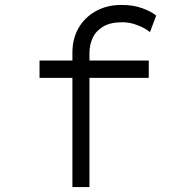

<svg xmlns="http://www.w3.org/2000/svg" viewBox="-20 -757 755 777"><path d="M273 0V-543Q273 -600 297.5 -643Q322 -686 367 -711.5Q412 -737 472 -737Q520 -737 556.5 -723.5Q593 -710 612 -694L587 -627Q566 -644 535.5 -655.5Q505 -667 476 -667Q427 -667 397.5 -649.5Q368 -632 355 -603.5Q342 -575 342 -543V0H310Q302 0 293.5 0Q285 0 273 0ZM140 -442V-512H582V-442Z"/></svg>

Font: Lexend Zetta Light
Style: Regular
Weight: 300
Designer: Bonnie Shaver-Troup, Thomas Jockin
Foundry: Lexend
Version: Version 1.007